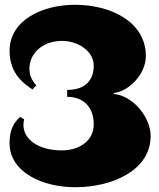

<svg xmlns="http://www.w3.org/2000/svg" viewBox="-20 -738 665 803"><path d="M20 -525C20 -427 85 -384 116 -364L132 -381C111 -403 103 -427 103 -451C103 -511 154 -567 240 -567C305 -567 372 -525 372 -463C372 -410 344 -362 261 -362V-333C327 -333 372 -292 372 -218C372 -145 306 -109 240 -109C135 -109 78 -159 78 -215C78 -223 79 -231 81 -239L64 -249C27 -216 20 -177 20 -140C20 -15 162 45 294 45C454 45 610 -28 610 -169C610 -248 536 -338 456 -345V-349C516 -355 590 -425 590 -504C590 -646 444 -718 294 -718C157 -718 20 -654 20 -525Z"/></svg>

Font: Ouroboros
Style: Regular
Weight: 400
Designer: Ariel Martín Pérez
Foundry: Velvetyne Type Foundry
Version: Version 2.001;hotconv 1.0.109;makeotfexe 2.5.65596